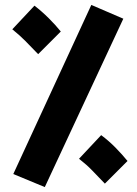

<svg xmlns="http://www.w3.org/2000/svg" viewBox="-20 -724 558 780"><path d="M481 -648 351 -704 34 -17 162 36ZM227 -596Q206 -622 178.5 -649.5Q151 -677 120 -701L30 -605Q62 -579 83 -557.5Q104 -536 135 -504ZM498 -70Q477 -96 449.5 -124Q422 -152 391 -175L301 -79Q333 -54 354 -32Q375 -10 406 22Z"/></svg>

Font: Noto Sans Arabic Condensed Black
Style: Regular
Weight: 900
Width: 3
Designer: Nadine Chahine
Foundry: Monotype Imaging Inc.
Version: 1.001